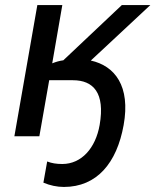

<svg xmlns="http://www.w3.org/2000/svg" viewBox="-20 -540 616 761"><path d="M233 201C364 201 443 106 470 -44C498 -199 435 -279 340 -300L576 -520H463L231 -301C216 -299 202 -295 187 -289L227 -520H128L37 0H136L175 -222H269C350 -222 397 -172 375 -45C359 47 303 110 227 110C203 110 185 107 167 100L152 184C178 195 206 201 233 201Z"/></svg>

Font: Fixel Display 20240404 Medium
Style: Italic
Weight: 500
Italic angle: -10°
Designer: AlfaBravo + MacPaw
Foundry: Kyrylo Tkachov, Marchela Mozhyna, Serhii Makarenko, Maria Weinstein, Zakhar Kryvoshyya
Version: Version 1.211;Glyphs 3.2 (3225)